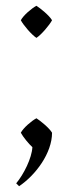

<svg xmlns="http://www.w3.org/2000/svg" viewBox="-20 -505 252 664"><path d="M160 -46C150 -63 120 -87 106 -96C89 -87 61 -63 52 -46C60 -31 79 -8 92 4C90 42 62 98 36 129L46 139C104 100 160 24 160 -46ZM160 -435C150 -452 120 -476 106 -485C89 -476 61 -452 52 -435C61 -418 89 -385 106 -374C123 -385 151 -418 160 -435Z"/></svg>

Font: Almendra
Style: Regular
Weight: 400
Designer: Ana Sanfelippo
Foundry: Ana Sanfelippo
Version: Version 1.003